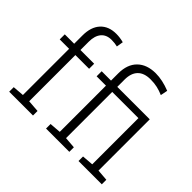

<svg xmlns="http://www.w3.org/2000/svg" viewBox="-163 -1021 1270 1270"><g transform="rotate(45 472.0 -386.0)"><path d="M45.9 0V-42.5L125.5 -48.8V-481H37.6V-528.3H125.5V-606Q125.5 -685.1 165.3 -728.5Q205.1 -772 276.9 -772Q310.5 -772 345.7 -762.7L337.9 -715.3Q325.7 -718.3 312.3 -720Q298.8 -721.7 282.7 -721.7Q234.9 -721.7 209.5 -691.4Q184.1 -661.1 184.1 -606V-528.3H312.5V-481H184.1V-48.8L268.6 -42.5V0ZM390.6 0V-42.5L470.2 -48.8V-481H382.8V-528.3H470.2V-596.2Q470.2 -680.2 516.8 -726.1Q563.5 -772 646 -772Q708 -772 780.8 -743.2L771 -693.4Q741.7 -706.1 713.6 -712.6Q685.5 -719.2 649.9 -719.2Q589.8 -719.2 559.3 -687.7Q528.8 -656.2 528.8 -596.2V-528.3H832.5V-48.8L912.1 -42.5V0H694.3V-42.5L773.9 -48.8V-481H528.8V-48.8L608.4 -42.5V0Z"/></g></svg>

Font: Roboto Slab Light
Style: Regular
Weight: 300
Designer: Google
Version: Version 2.000; ttfautohint (v1.8.1.43-b0c9)